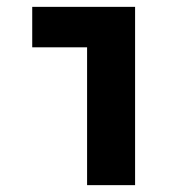

<svg xmlns="http://www.w3.org/2000/svg" viewBox="-20 -540 540 560"><path d="M234 0V-402H74V-520H374V0Z"/></svg>

Font: M PLUS Code Latin
Style: Bold
Weight: 700
Designer: Coji Morishita
Foundry: UNDERFOREST DESIGN
Version: Version 1.002; ttfautohint (v1.8.3)